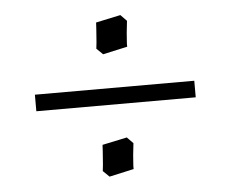

<svg xmlns="http://www.w3.org/2000/svg" viewBox="-41 -592 660 552"><g transform="rotate(-5 289.5 -316.0)"><path d="M60.5 -339.8H520.5V-292H60.5ZM253.9 -86.4 235.8 -104Q238.3 -123.5 239 -137.7Q239.7 -151.9 240.7 -161.1Q241.2 -171.9 241.7 -179.2L313 -194.3L330.6 -176.3Q328.1 -156.2 326.9 -142.6Q325.7 -128.9 325.2 -119.6Q324.2 -108.9 324.7 -102.1ZM266.1 -438.5 248 -456.1Q250.5 -475.6 251.2 -489.7Q252 -503.9 252.9 -513.2Q253.4 -523.9 253.9 -531.2L325.2 -546.4L342.8 -528.3Q340.3 -508.3 339.1 -494.6Q337.9 -481 337.4 -471.7Q336.4 -460.9 336.9 -454.1Z"/></g></svg>

Font: Simonetta
Style: Italic
Weight: 400
Italic angle: -2°
Designer: Gayaneh Bagdasaryan
Foundry: BrownFox
Version: Version 1.001